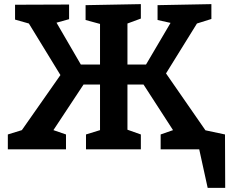

<svg xmlns="http://www.w3.org/2000/svg" viewBox="-20 -724 1122 931"><path d="M18 0V-72L86 -93L273 -360L120 -610L53 -629V-701L315 -702V-631L254 -614L372 -411H465V-608L395 -627V-699L663 -704V-634L598 -610V-411H688L807 -613L744 -627V-699L1005 -704V-632L935 -610L785 -368L977 -91L1040 -72V0H759V-72L819 -93L676 -314H598V-95L663 -72V0H397V-72L465 -93V-314H385L239 -93L300 -72V0ZM883 -112 1071 -72 1072 187H987L946 0H883Z"/></svg>

Font: Bitter
Style: Bold
Weight: 700
Designer: Sol Matas, and Bitter project Authors
Foundry: Sol Matas
Version: Version 2.001